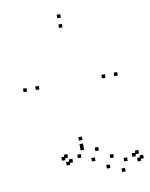

<svg xmlns="http://www.w3.org/2000/svg" viewBox="-99 -824 841 1078"><g transform="rotate(-10 321.0 -285.0)"><path d="M625 138V118H605V138ZM641.5 126.5V106.5H621.5V126.5ZM620 95.5V75.5H600V95.5ZM600 107.5V87.5H580V107.5ZM550.5 125V105H530.5V125ZM476.5 93V73H456.5V93ZM401 39.5V19.5H381V39.5ZM320 5.5V-14.5H300V5.5ZM223.5 49V29H203.5V49ZM207 60.5V40.5H187V60.5ZM228.5 91.5V71.5H208.5V91.5ZM246.5 80V60H226.5V80ZM297.5 62V42H277.5V62ZM372 94V74H352V94ZM447.5 147.5V127.5H427.5V147.5ZM528.5 181.5V161.5H508.5V181.5ZM578.5 -356V-376H558.5V-356ZM320 -732V-752H300V-732ZM61.5 -356V-376H41.5V-356ZM320 21.5V1.5H300V21.5ZM131.5 -356V-376H111.5V-356ZM320 -676.5V-696.5H300V-676.5ZM508.5 -356V-376H488.5V-356ZM320 -34V-54H300V-34Z"/></g></svg>

Font: Monaspace Xenon Dots Var
Style: Regular
Weight: 400
Designer: Riley Cran and the Lettermatic Team
Version: Version 1.100 (Monaspace Xenon Dots)